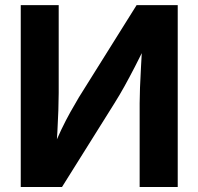

<svg xmlns="http://www.w3.org/2000/svg" viewBox="-20 -748 794 768"><path d="M690.9 0H538.6V-335Q538.6 -358.9 540 -397.5Q541.5 -436 544.2 -484.1Q546.9 -532.2 549.8 -585.4L570.3 -581.5Q542 -524.4 519.8 -481.4Q497.6 -438.5 478.3 -403.6Q459 -368.7 437.5 -334.5L228 0H63V-727.5H214.8V-376Q214.8 -348.1 213.4 -306.6Q211.9 -265.1 209.5 -220Q207 -174.8 204.1 -135.7L188.5 -144.5Q206.5 -190.4 225.3 -229.5Q244.1 -268.6 262 -300.5Q279.8 -332.5 295.4 -358.4L526.4 -727.5H690.9Z"/></svg>

Font: Inter 18pt
Style: Bold
Weight: 700
Designer: Rasmus Andersson
Foundry: rsms
Version: Version 4.001;git-66647c0bb